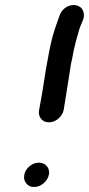

<svg xmlns="http://www.w3.org/2000/svg" viewBox="-20 -731 355 766"><path d="M220 -675Q229 -695 249 -705Q262 -711 274 -711Q280 -711 287 -709Q307 -703 312 -686Q315 -678 315 -670Q315 -665 314 -661Q313 -655 310 -649Q305 -638 301 -627L296 -613Q289 -590 283 -567Q274 -533 268 -498L263 -475Q257 -436 251 -398Q243 -345 234 -292Q229 -271 212 -257Q195 -243 175 -243Q155 -243 144 -257Q135 -268 135 -283Q135 -288 136 -292Q146 -344 154 -396Q162 -452 173 -508Q175 -522 184.5 -564Q194 -606 220 -675ZM116 15Q96 15 85 1Q76 -10 76 -24Q76 -29 77 -34Q81 -54 98 -68Q115 -82 135 -82Q155 -82 167 -68Q176 -57 176 -42Q176 -38 175 -34Q171 -14 153.5 0.5Q136 15 116 15Z"/></svg>

Font: Bad Comic
Style: Italic
Weight: 400
Italic angle: -11°
Designer: GGBotNet
Foundry: GGBotNet
Version: 0.95